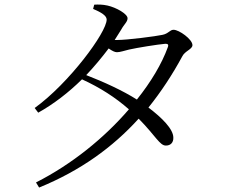

<svg xmlns="http://www.w3.org/2000/svg" viewBox="-20 -798 1040 864"><path d="M136 -312 152 -291C222 -330 289 -382 349 -441C430 -404 500 -359 560 -306C451 -179 304 -59 142 23L156 46C342 -30 487 -135 604 -264C681 -186 699 -142 727 -143C748 -143 761 -157 760 -179C760 -217 709 -268 648 -314C705 -385 755 -461 800 -544C812 -569 846 -576 846 -595C846 -621 786 -664 761 -664C744 -664 738 -646 710 -641C683 -635 554 -618 506 -618H496L525 -664C539 -690 554 -699 554 -716C554 -735 504 -764 464 -773C442 -778 422 -778 404 -777L399 -758C434 -743 460 -728 460 -710C460 -652 290 -423 136 -312ZM596 -350C533 -390 448 -429 368 -460C404 -498 438 -539 469 -580C483 -570 496 -563 506 -563C520 -563 540 -570 561 -575C596 -583 689 -598 724 -601C735 -601 740 -598 735 -585C708 -511 660 -430 596 -350Z"/></svg>

Font: Source Han Serif CN
Style: Regular
Weight: 400
Designer: Ryoko NISHIZUKA 西塚涼子 (kana & ideographs); Frank Grießhammer (Latin, Greek & Cyrillic); Wenlong ZHANG 张文龙 (bopomofo); San
Foundry: Adobe
Version: Version 2.003;hotconv 1.1.1;makeotfexe 2.6.0